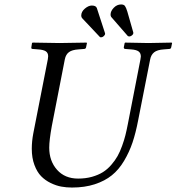

<svg xmlns="http://www.w3.org/2000/svg" viewBox="-20 -840 800 870"><path d="M306.2 9.8Q281.2 9.8 258.1 5.6Q234.9 1.5 209.7 -10.7Q184.6 -22.9 166.3 -41.7Q147.9 -60.5 136 -92.5Q124 -124.5 124 -166Q124 -199.7 130.9 -235.8L196.8 -571.8Q198.2 -579.1 198.2 -585Q198.2 -600.6 187.3 -607.7Q176.3 -614.7 152.8 -616.2L127.9 -618.2Q120.6 -618.2 122.1 -626L125 -645L127.9 -647Q217.8 -645 249 -645Q282.2 -645 372.1 -647L374 -645L370.1 -626Q368.7 -618.2 360.8 -618.2L335.9 -616.2Q306.6 -614.3 292.5 -603.8Q278.3 -593.3 273.9 -571.8L214.8 -269Q203.1 -204.6 203.1 -170.9Q203.1 -110.4 238.5 -70.6Q273.9 -30.8 334 -30.8Q368.2 -30.8 396.7 -38.8Q425.3 -46.9 446 -59.8Q466.8 -72.8 484.1 -92.8Q501.5 -112.8 512.7 -132.8Q523.9 -152.8 533.4 -179.4Q543 -206.1 548.3 -227.5Q553.7 -249 559.1 -276.9L616.2 -569.8Q618.2 -579.6 618.2 -584Q618.2 -599.6 607.7 -607.2Q597.2 -614.7 573.2 -616.2L546.9 -618.2Q544.4 -618.2 542.5 -620.4Q540.5 -622.6 541 -626L544.9 -645L546.9 -647Q636.7 -645 651.9 -645Q668 -645 757.8 -647L759.8 -645L755.9 -626Q754.4 -618.2 747.1 -618.2L722.2 -616.2Q692.4 -614.3 678.2 -602.8Q664.1 -591.3 660.2 -569.8L606 -294.9Q595.2 -238.3 580.6 -194.6Q565.9 -150.9 542.2 -111.1Q518.6 -71.3 486.8 -45.7Q455.1 -20 409.4 -5.1Q363.8 9.8 306.2 9.8ZM348.1 -769Q348.1 -787.1 364.5 -801Q380.9 -814.9 396 -814.9Q415 -814.9 418.9 -803.2L456.1 -689V-687Q456.1 -681.6 450.2 -676.3Q444.3 -670.9 438 -670.9Q433.1 -670.9 432.1 -672.9L353 -756.8Q348.1 -761.7 348.1 -769ZM565.9 -674.8Q563 -674.8 559.1 -676.8L483.9 -763.2Q481 -767.6 481 -773.9Q481 -789.6 495.4 -804.7Q509.8 -819.8 528.8 -819.8Q541 -819.8 546.1 -813Q551.3 -806.2 557.1 -787.1L584 -692.9V-689.9Q584 -684.1 577.6 -679.4Q571.3 -674.8 565.9 -674.8Z"/></svg>

Font: Common Serif Medium
Style: Italic
Weight: 500
Italic angle: -12°
Designer: Philipp H. Poll, Khaled Hosny
Foundry: Stefan Peev, Context Ltd.
Version: Version 1.026